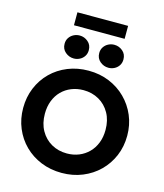

<svg xmlns="http://www.w3.org/2000/svg" viewBox="-153 -1197 1133 1325"><g transform="rotate(15 414.0 -534.5)"><path d="M413.5 15Q333.5 15 265.5 -12.8Q197.5 -40.5 147.5 -90Q97.5 -139.5 69.8 -206Q42 -272.5 42 -350Q42 -428 69.8 -494.5Q97.5 -561 147.5 -610.5Q197.5 -660 265.5 -687.5Q333.5 -715 413.5 -715Q493.5 -715 561.2 -687Q629 -659 679.2 -609Q729.5 -559 757.5 -492.8Q785.5 -426.5 785.5 -350Q785.5 -272.5 757.5 -206Q729.5 -139.5 679.2 -90Q629 -40.5 561.2 -12.8Q493.5 15 413.5 15ZM413.5 -124Q460 -124 499.5 -140Q539 -156 568.5 -185.8Q598 -215.5 614.2 -257Q630.5 -298.5 630.5 -350Q630.5 -418.5 602 -469.2Q573.5 -520 524.5 -548Q475.5 -576 413.5 -576Q367.5 -576 327.8 -560Q288 -544 258.8 -514.5Q229.5 -485 213.2 -443.2Q197 -401.5 197 -350Q197 -281.5 225.5 -230.8Q254 -180 303 -152Q352 -124 413.5 -124ZM290.5 -769.5Q256.5 -769.5 230 -792Q203.5 -814.5 203.5 -851.5Q203.5 -876.5 215.8 -894.8Q228 -913 247.8 -923.2Q267.5 -933.5 290.5 -933.5Q324 -933.5 350.2 -911.2Q376.5 -889 376.5 -851.5Q376.5 -826.5 364.2 -808Q352 -789.5 332.2 -779.5Q312.5 -769.5 290.5 -769.5ZM538 -769.5Q504 -769.5 477.5 -792Q451 -814.5 451 -851.5Q451 -876 463.2 -894.5Q475.5 -913 495.2 -923.2Q515 -933.5 538 -933.5Q571.5 -933.5 597.8 -911.2Q624 -889 624 -851.5Q624 -826.5 611.8 -808Q599.5 -789.5 579.8 -779.5Q560 -769.5 538 -769.5ZM233 -991.5V-1084H595V-991.5Z"/></g></svg>

Font: Geologica Cursive SemiBold
Style: Regular
Weight: 600
Designer: Sindre Bremnes, Frode Helland
Foundry: Monokrom Skriftforlag AS
Version: Version 1.010;gftools[0.9.28]